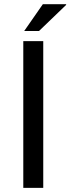

<svg xmlns="http://www.w3.org/2000/svg" viewBox="-20 -910 341 930"><path d="M189.5 0H92.8V-710.9H189.5ZM187.5 -889.6H299.8L300.8 -886.7L168.9 -759.8H97.2Z"/></svg>

Font: GeogebraSans
Style: Regular
Weight: 400
Designer: Google
Version: Version 1.100140; 2013